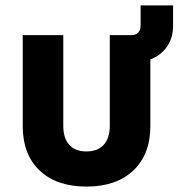

<svg xmlns="http://www.w3.org/2000/svg" viewBox="-20 -680 660 710"><path d="M500 -660H620V-585Q620 -540 597.5 -507.5Q575 -475 536 -460V-214Q536 -109 473 -49.5Q410 10 300 10Q189 10 126.5 -49.5Q64 -109 64 -214V-550H214V-215Q214 -169 236 -144.5Q258 -120 300 -120Q341 -120 363.5 -144.5Q386 -169 386 -215V-550H465Q482 -550 491 -559.5Q500 -569 500 -585Z"/></svg>

Font: JetBrains Mono Extra Bold
Style: Regular
Weight: 800
Monospace: yes
Designer: Philipp Nurullin, Konstantin Bulenkov
Foundry: JetBrains
Version: 2.002